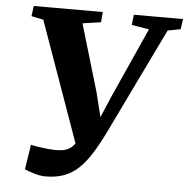

<svg xmlns="http://www.w3.org/2000/svg" viewBox="-53 -795 845 863"><g transform="rotate(5 369.0 -364.0)"><path d="M184.5 15.5Q159 15.5 132 7.2Q105 -1 89 -8.5L106.5 -120.5Q125.5 -116 146.2 -113Q167 -110 186 -108.2Q205 -106.5 217.5 -106.5Q236 -106.5 252.2 -109.2Q268.5 -112 282.8 -121.2Q297 -130.5 309.5 -150Q322 -169.5 334 -203L316.5 -112.5L112.5 -685.5L58.5 -696.5L64.5 -743H376L372 -696.5L289.5 -684.5L379.5 -381L422 -209.5L379 -206.5L445.5 -363L589.5 -683.5L511 -696.5L516 -743H738L731.5 -696.5L673.5 -685.5L444.5 -212Q416 -153 389 -110Q362 -67 332.8 -39.2Q303.5 -11.5 267.5 2Q231.5 15.5 184.5 15.5Z"/></g></svg>

Font: Merriweather 36pt ExtraBold
Style: Italic
Weight: 800
Italic angle: -7.8°
Version: Version 2.101